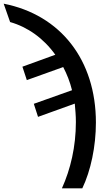

<svg xmlns="http://www.w3.org/2000/svg" viewBox="-91 -785 593 1045"><path d="M246 240H357C403 144 431 12 431 -118C431 -458 239 -704 -71 -765L-36 -665C59 -638 146 -577 210 -487L31 -422L55 -349L253 -420C273 -382 290 -339 301 -294L93 -220L116 -149L316 -221C319 -188 322 -155 322 -121C322 13 293 136 246 240Z"/></svg>

Font: Noto Sans Thai Medium
Style: Regular
Weight: 500
Designer: Monotype Design Team
Foundry: Monotype Imaging Inc.
Version: Version 1.901